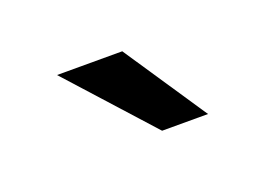

<svg xmlns="http://www.w3.org/2000/svg" viewBox="-37 -909 296 224"><g transform="rotate(-20 111.5 -796.5)"><path d="M124 -848H43L136 -745H193Z"/></g></svg>

Font: Bebas Neue Regular two
Style: Regular2
Weight: 400
Designer: Ryoichi Tsunekawa & LGV (GE)
Foundry: Free Software Foundation, Inc.
Version: Version 1.003 August 13, 2016